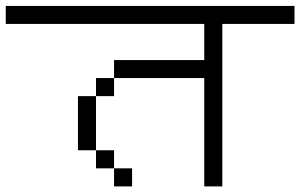

<svg xmlns="http://www.w3.org/2000/svg" viewBox="-20 -708 1040 665"><path d="M437.5 -62.5V-125H375V-62.5ZM1000 -625V-687.5H0V-625H687.5Q687.5 -625 687.5 -500H375V-437.5H312.5V-375H250V-187.5H312.5V-125H375V-187.5H312.5V-375H375V-437.5H687.5Q687.5 -437.5 687.5 -62.5H750V-625Z"/></svg>

Font: CalcUnifontExMono
Style: Regular
Weight: 500
Version: Version 15.0.06